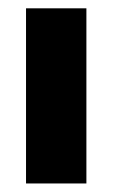

<svg xmlns="http://www.w3.org/2000/svg" viewBox="-20 -430 275 450"><path d="M182.5 0H41V-410.5H182.5Z"/></svg>

Font: Lucymar Sans
Style: Bold
Weight: 700
Foundry: The League of Moveable Type (original font) / Main changes by Cristiano Sobral with portions from Mirco Monsees
Version: Version 2.001;August 30, 2020;FontCreator 13.0.0.2681 64-bit